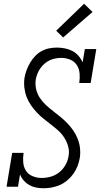

<svg xmlns="http://www.w3.org/2000/svg" viewBox="-20 -997 540 1025"><path d="M211 8Q191 8 171.5 4Q152 0 135.5 -9.5Q119 -19 106.5 -33.5Q94 -48 87 -66L76 0H15L45 -181H106Q102 -156 104 -130.5Q106 -105 118.5 -85.5Q131 -66 154 -56.5Q177 -47 202 -47Q227 -47 251.5 -54Q276 -61 296 -77Q316 -93 329 -115.5Q342 -138 346 -163Q351 -190 344 -215Q337 -240 323.5 -261.5Q310 -283 291.5 -299.5Q273 -316 253 -331.5Q233 -347 213.5 -362.5Q194 -378 177 -396Q160 -414 145.5 -435Q131 -456 122 -479.5Q113 -503 110 -529.5Q107 -556 111 -583Q115 -604 122.5 -624Q130 -644 141 -662.5Q152 -681 167.5 -697.5Q183 -714 202.5 -724.5Q222 -735 243 -739Q264 -743 284 -743Q306 -743 327.5 -738.5Q349 -734 367 -724.5Q385 -715 399 -699Q413 -683 421 -664L433 -735H494L464 -554H403Q407 -579 405 -604Q403 -629 390.5 -649Q378 -669 355 -678.5Q332 -688 307 -688Q292 -688 276 -685Q260 -682 245 -675Q230 -668 217.5 -657Q205 -646 195.5 -632.5Q186 -619 180 -604Q174 -589 171 -573Q167 -546 173 -520.5Q179 -495 193 -474Q207 -453 225.5 -436Q244 -419 263.5 -404Q283 -389 302.5 -373Q322 -357 339.5 -339Q357 -321 371 -300.5Q385 -280 394.5 -256.5Q404 -233 407 -206.5Q410 -180 406 -154Q402 -131 393.5 -109.5Q385 -88 371.5 -69Q358 -50 339.5 -34.5Q321 -19 299.5 -9.5Q278 0 256 4Q234 8 211 8ZM317 -797 280 -833 429 -977 474 -933Z"/></svg>

Font: Iosevka Curly Slab LtObl
Style: Regular
Weight: 300
Italic angle: -9°
Monospace: yes
Designer: Belleve Invis
Foundry: Belleve Invis
Version: Version 11.0.0; ttfautohint (v1.8.3)